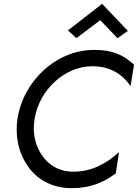

<svg xmlns="http://www.w3.org/2000/svg" viewBox="-20 -970 718 1000"><path d="M502 -865 592 -771 646 -809 512 -950 334 -812 378 -771ZM160 -350C184 -501 316 -625 461 -625C550 -625 617 -586 660 -521L678 -633C622 -686 560 -710 477 -710C474 -710 472 -710 470 -710C271 -710 100 -546 71 -350C68 -331 67 -313 67 -295C67 -240 79 -167 128 -100C177 -32 256 10 353 10C448 10 518 -18 583 -67L600 -178C539 -121 459 -76 366 -76C364 -76 363 -76 361 -76C289 -76 234 -109 199 -161C163 -212 156 -266 156 -304C156 -319 158 -334 160 -350Z"/></svg>

Font: Jost
Style: Italic
Weight: 400
Italic angle: -5°
Version: Version 3.710